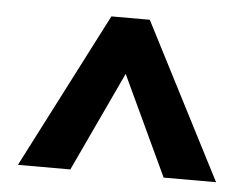

<svg xmlns="http://www.w3.org/2000/svg" viewBox="-37 -647 612 474"><g transform="rotate(5 268.5 -410.5)"><path d="M23.1 -217.9 221 -603.1H316.2L514.1 -217.9H384.2L246 -513H291.1L153 -217.9Z"/></g></svg>

Font: Karla
Style: Regular
Weight: 400
Designer: Jonathan Pinhorn
Version: Version 2.004;gftools[0.9.33]